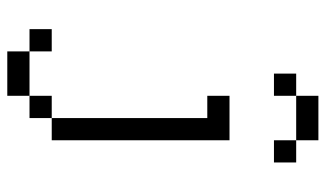

<svg xmlns="http://www.w3.org/2000/svg" viewBox="-208 -582 915 540"><g transform="rotate(90 250.0 -312.5)"><path d="M437.5 -625V-687.5H375V-625ZM125 62.5V125H250V62.5ZM125 62.5V0H62.5V62.5ZM250 62.5H312.5V0H250ZM312.5 0H375Q375 0 375 -500H250V-437.5H312.5ZM250 -687.5H187.5V-625H250ZM250 -687.5H375V-750H250Z"/></g></svg>

Font: BFUnifontExMono
Style: Regular
Weight: 500
Version: Version 15.0.06